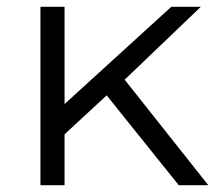

<svg xmlns="http://www.w3.org/2000/svg" viewBox="-20 -545 638 565"><path d="M155 -136 157 -227 484 -525H571L340 -304L300 -270ZM99 0V-525H170V0ZM506 0 287 -273 333 -328 593 0Z"/></svg>

Font: Montserrat Thin
Style: Regular
Weight: 400
Version: Version 9.000